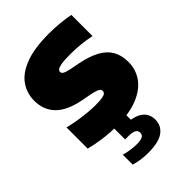

<svg xmlns="http://www.w3.org/2000/svg" viewBox="-242 -703 1034 1034"><g transform="rotate(-45 274.5 -186.5)"><path d="M240.5 8Q185.5 8 133.8 0.8Q82 -6.5 42.5 -17V-178.5Q73 -170.5 107.8 -164.8Q142.5 -159 176.2 -155.8Q210 -152.5 237.5 -152.5Q273 -152.5 290.8 -156Q308.5 -159.5 314.2 -165.5Q320 -171.5 320 -179Q320 -186 315.8 -191.5Q311.5 -197 297.5 -202.2Q283.5 -207.5 255.5 -213L203 -223Q109.5 -241.5 65.2 -287Q21 -332.5 21 -402.5Q21 -460 52.8 -505.5Q84.5 -551 153.2 -577Q222 -603 333 -603Q376 -603 416.8 -599Q457.5 -595 489.5 -588.5V-427Q455.5 -434.5 417 -438.8Q378.5 -443 339 -443Q291 -443 267.5 -439Q244 -435 236.5 -428.5Q229 -422 229 -414.5Q229 -406 237.5 -399.5Q246 -393 281.5 -385L334 -375Q401 -361.5 444 -338Q487 -314.5 507.5 -278.5Q528 -242.5 528 -192Q528 -134.5 496.2 -89.5Q464.5 -44.5 400.5 -18.2Q336.5 8 240.5 8ZM257.5 230Q227 230 201.2 226Q175.5 222 153 215.5V139.5Q175 146.5 200.5 150Q226 153.5 246.5 153.5Q275 153.5 289.2 146.5Q303.5 139.5 303.5 123Q303.5 105.5 289 98Q274.5 90.5 246 90.5H220V-10H317V61L271 34.5Q342 34.5 376.5 59.8Q411 85 411 130.5Q411 175.5 374.5 202.8Q338 230 257.5 230Z"/></g></svg>

Font: Encode Sans SC Condensed Thin Black
Style: Regular
Weight: 900
Version: Version 3.002